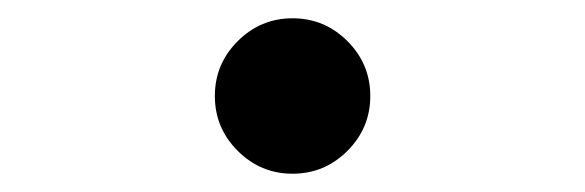

<svg xmlns="http://www.w3.org/2000/svg" viewBox="-20 -455 640 210"><path d="M215 -350Q215 -385 240 -410Q265 -435 300 -435Q335 -435 360 -410Q385 -385 385 -350Q385 -315 360 -290Q335 -265 300 -265Q265 -265 240 -290Q215 -315 215 -350Z"/></svg>

Font: Maple Mono
Style: Regular
Weight: 400
Monospace: yes
Designer: subframe7536
Version: Version 7.300